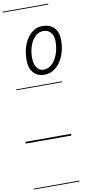

<svg xmlns="http://www.w3.org/2000/svg" viewBox="-168 -1283 813 1764"><g transform="rotate(-10 238.0 -401.0)"><path d="M276 -593Q210.5 -593 173 -635.8Q135.5 -678.5 135.5 -753Q135.5 -835 161.2 -899.2Q187 -963.5 231.5 -1000.2Q276 -1037 332 -1037Q401.5 -1037 441 -996.2Q480.5 -955.5 480.5 -882.5Q480.5 -820 465 -767Q449.5 -714 421.8 -675Q394 -636 356.8 -614.5Q319.5 -593 276 -593ZM189 -766Q189 -710 211.8 -675Q234.5 -640 276 -640Q320 -640 354.2 -672.2Q388.5 -704.5 408.2 -759Q428 -813.5 428 -881Q428 -929.5 402.2 -960Q376.5 -990.5 332 -990.5Q291 -990.5 258.5 -960.2Q226 -930 207.5 -879.2Q189 -828.5 189 -766ZM276 -593Q210.5 -593 173 -635.8Q135.5 -678.5 135.5 -753Q135.5 -835 161.2 -899.2Q187 -963.5 231.5 -1000.2Q276 -1037 332 -1037Q401.5 -1037 441 -996.2Q480.5 -955.5 480.5 -882.5Q480.5 -820 465 -767Q449.5 -714 421.8 -675Q394 -636 356.8 -614.5Q319.5 -593 276 -593ZM189 -766Q189 -710 211.8 -675Q234.5 -640 276 -640Q320 -640 354.2 -672.2Q388.5 -704.5 408.2 -759Q428 -813.5 428 -881Q428 -929.5 402.2 -960Q376.5 -990.5 332 -990.5Q291 -990.5 258.5 -960.2Q226 -930 207.5 -879.2Q189 -828.5 189 -766ZM-5 420.5H421V428.5H-5ZM-5 -16H421V0H-5ZM-5 -505.5H421V-497.5H-5ZM-5 -1230H421V-1222H-5Z"/></g></svg>

Font: Edu VIC WA NT Pre Guide
Style: Regular
Weight: 400
Designer: Tina and Corey Anderson, Eben Sorkin, Mirko Velimirovic
Foundry: Google for Education
Version: Version 1.000